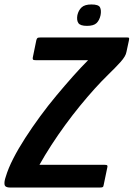

<svg xmlns="http://www.w3.org/2000/svg" viewBox="-47 -841 599 861"><path d="M523 -673Q530 -673 531.5 -671Q533 -669 531 -659L520 -608Q517 -589 493.5 -563Q470 -537 439 -507Q410 -479 377.5 -443Q345 -407 311.5 -366Q278 -325 245.5 -280.5Q213 -236 183.5 -190.5Q154 -145 130 -102H421Q432 -102 434 -99Q436 -96 434 -89L418 -12Q417 -4 413.5 -2Q410 0 400 0H-2Q-24 0 -26.5 -13Q-29 -26 -21 -49Q-10 -86 12.5 -130Q35 -174 66 -222Q97 -270 132.5 -318.5Q168 -367 206 -412.5Q244 -458 280 -498.5Q316 -539 348 -571H115Q103 -571 101 -574Q99 -577 100 -583L116 -661Q118 -668 121 -670.5Q124 -673 136 -673ZM404 -773Q399 -750 386 -737.5Q373 -725 343 -725Q313 -725 304.5 -737.5Q296 -750 300 -773Q305 -795 319 -808Q333 -821 363 -821Q395 -821 401.5 -808Q408 -795 404 -773Z"/></svg>

Font: Glory
Style: Bold Italic
Weight: 700
Italic angle: -12°
Version: Version 1.011